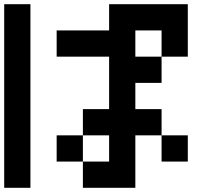

<svg xmlns="http://www.w3.org/2000/svg" viewBox="-20 -895 1040 915"><path d="M0 0V-875H125V0ZM250 -125V-250H375V-125ZM250 -625V-750H500V-875H875V-625H750V-750H625V-625H750V-500H625V-375H750V-250H625V0H375V-125H500V-250H375V-375H500V-625ZM750 -250H875V-125H750Z"/></svg>

Font: Galmuri7 Regular
Style: Regular
Weight: 400
Designer: Lee Minseo (quiple)
Version: Version 2.399;hotconv 1.1.1;makeotfexe 2.6.0 DEVELOPMENT